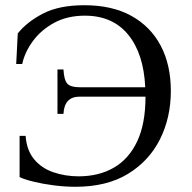

<svg xmlns="http://www.w3.org/2000/svg" viewBox="-20 -700 734 735"><path d="M303 -680Q409 -680 482.5 -639.5Q556 -599 595 -525.5Q634 -452 634 -352Q634 -250 592.5 -167Q551 -84 470 -34.5Q389 15 269 15Q228 15 185.5 9.5Q143 4 108.5 -4.5Q74 -13 55 -22V-180H78Q82 -125 110.5 -90.5Q139 -56 184.5 -40.5Q230 -25 281 -25Q358 -25 415.5 -58Q473 -91 505 -158.5Q537 -226 537 -330H285Q226 -330 223 -264H200V-434H223Q225 -394 237.5 -380Q250 -366 285 -366H536Q530 -495 470.5 -567.5Q411 -640 305 -640Q238 -640 188 -613Q138 -586 106.5 -543.5Q75 -501 65 -455H42L48 -572Q83 -616 144.5 -648Q206 -680 303 -680Z"/></svg>

Font: Bona Nova SC
Style: Regular
Weight: 400
Designer: Mateusz Machalski
Foundry: Capitalics
Version: Version 4.001; ttfautohint (v1.8.4.7-5d5b)